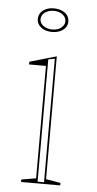

<svg xmlns="http://www.w3.org/2000/svg" viewBox="-52 -739 388 771"><g transform="rotate(5 142.0 -353.0)"><path d="M134 -611Q116 -611 102.5 -617Q89 -623 81 -633.5Q73 -644 73 -658Q73 -673 81 -683.5Q89 -694 102.5 -700Q116 -706 134 -706Q152 -706 166 -700Q180 -694 188 -683.5Q196 -673 196 -658Q196 -644 188 -633.5Q180 -623 166 -617Q152 -611 134 -611ZM63 0V-10L122 -20V-473H54V-484L162 -515V-20L221 -10V0ZM129 -7H155V-505L129 -500ZM134 -621Q149 -621 160 -626Q171 -631 177.5 -639.5Q184 -648 184 -658Q184 -669 177.5 -677.5Q171 -686 160 -691Q149 -696 134 -696Q120 -696 108.5 -691Q97 -686 90.5 -677.5Q84 -669 84 -658Q84 -648 90.5 -639.5Q97 -631 108.5 -626Q120 -621 134 -621Z"/></g></svg>

Font: Kalnia Glaze Thin ExtraLight
Style: Regular
Weight: 250
Version: Version 1.110